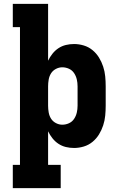

<svg xmlns="http://www.w3.org/2000/svg" viewBox="-20 -755 640 990"><path d="M46 215V95H83V-615H46V-735H228V-442Q237 -461 250.5 -478Q264 -495 281.5 -506.5Q299 -518 319.5 -523Q340 -528 362 -528Q387 -528 412 -520.5Q437 -513 457 -496.5Q477 -480 490.5 -458Q504 -436 512 -411.5Q520 -387 522.5 -361.5Q525 -336 525 -310V-210Q525 -184 522.5 -158.5Q520 -133 512 -108.5Q504 -84 490.5 -62Q477 -40 457 -23.5Q437 -7 412 0.5Q387 8 362 8Q340 8 319.5 3Q299 -2 281.5 -13.5Q264 -25 250.5 -42Q237 -59 228 -78V95H293V215ZM301 -112Q319 -112 335.5 -119.5Q352 -127 362 -142Q372 -157 376 -174.5Q380 -192 380 -210V-310Q380 -328 376 -345.5Q372 -363 362 -378Q352 -393 335.5 -400.5Q319 -408 301 -408Q284 -408 268 -399.5Q252 -391 243 -376.5Q234 -362 231 -344.5Q228 -327 228 -310V-210Q228 -193 231 -175.5Q234 -158 243 -143.5Q252 -129 268 -120.5Q284 -112 301 -112Z"/></svg>

Font: Iosevka Etoile Heavy
Style: Regular
Weight: 900
Designer: Belleve Invis
Foundry: Belleve Invis
Version: Version 22.1.2; ttfautohint (v1.8.4)